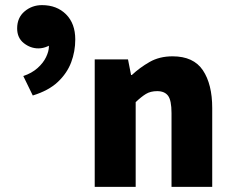

<svg xmlns="http://www.w3.org/2000/svg" viewBox="-20 -730 906 750"><path d="M108 -357 71 -433Q104 -444 126.5 -464Q149 -484 160 -507Q171 -530 171 -548Q171 -554 170.5 -558.5Q170 -563 169 -567H193Q184 -557 166 -549Q148 -541 130 -541Q99 -541 73 -561.5Q47 -582 47 -619Q47 -661 76 -685.5Q105 -710 144 -710Q202 -710 238 -674Q274 -638 274 -576Q274 -529 258 -486.5Q242 -444 206 -410Q170 -376 108 -357ZM350 0V-498H480L492 -437H495Q526 -466 564.5 -488Q603 -510 654 -510Q736 -510 772.5 -455.5Q809 -401 809 -308V0H650V-288Q650 -338 636.5 -356Q623 -374 594 -374Q568 -374 550 -363Q532 -352 510 -331V0Z"/></svg>

Font: Source Sans 3 ExtraLight ExtraBold
Style: Regular
Weight: 800
Version: Version 3.052;hotconv 1.1.0;makeotfexe 2.6.0